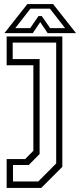

<svg xmlns="http://www.w3.org/2000/svg" viewBox="-20 -718 393 938"><path d="M12.5 200V59H103L143 18.5V-399H12.5V-540H284.5V97L181.5 200ZM43.5 168.5H167L254.5 80.5V-510H42V-429.5H173.5V34.5L120.5 88H43.5ZM113.5 -698H239.5L351.5 -556H213L176.5 -610L140 -556H1.5ZM128.5 -675.5 54.5 -580.5H127.5L168 -639.5H184L225 -580.5H298L224 -675.5Z"/></svg>

Font: Tourney Thin Light
Style: Regular
Weight: 300
Version: Version 1.015